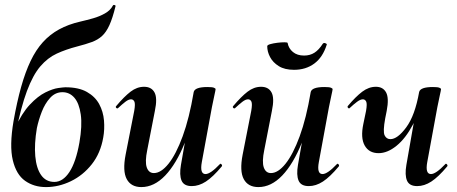

<svg xmlns="http://www.w3.org/2000/svg" viewBox="-20 -748 1860 781"><path d="M167 13Q118 13 82 -12.5Q46 -38 32 -96.5Q18 -155 35 -255Q49 -334 66 -394.5Q83 -455 104.5 -500Q126 -545 154.5 -576.5Q183 -608 220.5 -628.5Q258 -649 306 -660Q332 -666 358.5 -673.5Q385 -681 407 -693.5Q429 -706 439 -725Q441 -729 446 -727.5Q451 -726 450 -723Q438 -674 425 -645.5Q412 -617 395 -601.5Q378 -586 353.5 -577Q329 -568 294 -559Q248 -547 211 -530Q174 -513 144 -478Q114 -443 89.5 -377.5Q65 -312 43 -202L40 -225Q69 -288 101.5 -322.5Q134 -357 164.5 -372Q195 -387 217 -390Q239 -393 246 -393Q300 -393 333.5 -374Q367 -355 383.5 -324.5Q400 -294 403 -258Q406 -222 400 -189Q389 -125 353.5 -80Q318 -35 268.5 -11Q219 13 167 13ZM201 -8Q236 -8 262.5 -48.5Q289 -89 303 -168Q315 -237 308.5 -282.5Q302 -328 282.5 -350.5Q263 -373 234 -373Q205 -373 184 -350Q163 -327 150 -293.5Q137 -260 130 -227Q119 -162 123.5 -112.5Q128 -63 147.5 -35.5Q167 -8 201 -8Z M555 13Q513 13 495.5 -19.5Q478 -52 491 -119L526 -297Q531 -326 526.5 -335Q522 -344 513 -344Q503 -344 490 -334Q477 -324 461 -309Q457 -305 453 -309Q449 -313 453 -317Q485 -355 511 -375Q537 -395 566 -395Q596 -395 608.5 -372Q621 -349 610 -297L579 -138Q569 -90 577 -67Q585 -44 606 -44Q635 -44 665.5 -82Q696 -120 723 -193.5Q750 -267 768 -374L786 -373Q767 -255 732 -168Q697 -81 652 -34Q607 13 555 13ZM760 9Q728 9 718.5 -13.5Q709 -36 716 -77L768 -374Q773 -394 824 -394Q844 -394 850.5 -391Q857 -388 857 -386Q857 -382 852 -360Q847 -338 842 -312L801 -89Q792 -40 816 -40Q826 -40 840.5 -50Q855 -60 874 -80Q877 -84 881 -79.5Q885 -75 882 -71Q846 -28 817.5 -9.5Q789 9 760 9Z M1031 13Q989 13 971.5 -19.5Q954 -52 967 -119L1002 -297Q1007 -326 1002.5 -335Q998 -344 989 -344Q979 -344 966 -334Q953 -324 937 -309Q933 -305 929 -309Q925 -313 929 -317Q961 -355 987 -375Q1013 -395 1042 -395Q1072 -395 1084.5 -372Q1097 -349 1086 -297L1055 -138Q1045 -90 1053 -67Q1061 -44 1082 -44Q1111 -44 1141.5 -82Q1172 -120 1199 -193.5Q1226 -267 1244 -374L1262 -373Q1243 -255 1208 -168Q1173 -81 1128 -34Q1083 13 1031 13ZM1236 9Q1204 9 1194.5 -13.5Q1185 -36 1192 -77L1244 -374Q1249 -394 1300 -394Q1320 -394 1326.5 -391Q1333 -388 1333 -386Q1333 -382 1328 -360Q1323 -338 1318 -312L1277 -89Q1268 -40 1292 -40Q1302 -40 1316.5 -50Q1331 -60 1350 -80Q1353 -84 1357 -79.5Q1361 -75 1358 -71Q1322 -28 1293.5 -9.5Q1265 9 1236 9ZM1176 -464Q1138 -464 1114 -479Q1090 -494 1078.5 -516Q1067 -538 1067 -560Q1067 -565 1079.5 -568.5Q1092 -572 1108 -574Q1124 -576 1137 -576Q1150 -576 1150 -573Q1154 -551 1171.5 -536.5Q1189 -522 1217 -522Q1241 -522 1259 -533.5Q1277 -545 1293 -570Q1297 -575 1304 -572Q1311 -569 1309 -566Q1293 -515 1258.5 -489.5Q1224 -464 1176 -464Z M1520 -125Q1481 -125 1463.5 -156Q1446 -187 1458 -244L1469 -297Q1474 -326 1469.5 -335Q1465 -344 1456 -344Q1446 -344 1432.5 -334Q1419 -324 1403 -309Q1400 -305 1396 -309Q1392 -313 1395 -317Q1427 -355 1453.5 -375Q1480 -395 1509 -395Q1538 -395 1550.5 -372Q1563 -349 1553 -297L1547 -267Q1537 -213 1544.5 -197.5Q1552 -182 1568 -182Q1597 -182 1632.5 -230Q1668 -278 1685 -374L1704 -373Q1689 -297 1659.5 -241Q1630 -185 1593 -155Q1556 -125 1520 -125ZM1677 9Q1645 9 1635.5 -13.5Q1626 -36 1633 -77L1685 -374Q1690 -394 1741 -394Q1761 -394 1767.5 -391Q1774 -388 1774 -386Q1774 -382 1769 -360Q1764 -338 1759 -312L1718 -89Q1709 -40 1733 -40Q1743 -40 1757.5 -50Q1772 -60 1791 -80Q1794 -84 1798 -79.5Q1802 -75 1799 -71Q1763 -28 1734.5 -9.5Q1706 9 1677 9Z"/></svg>

Font: Cormorant
Style: Bold Italic
Weight: 700
Italic angle: -10°
Designer: Christian Thalmann (Catharsis Fonts)
Foundry: Catharsis Fonts
Version: Version 4.000